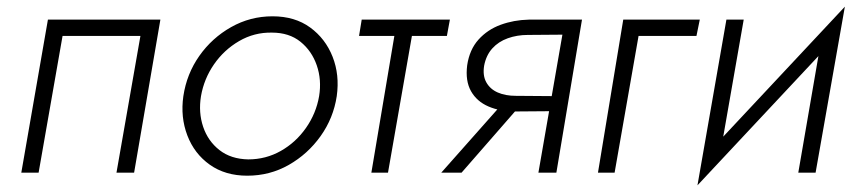

<svg xmlns="http://www.w3.org/2000/svg" viewBox="-20 -519 2576 577"><path d="M462 -460H124L44 0H96L168 -411H402L330 0H383Z M531 -230Q522 -167 543 -112Q564 -57 610.5 -24Q657 9 723 9Q791 9 848 -23.5Q905 -56 943.5 -110Q982 -164 992 -230Q1001 -294 979.5 -348.5Q958 -403 912 -436.5Q866 -470 799 -470Q732 -470 674.5 -437.5Q617 -405 579 -351Q541 -297 531 -230ZM584 -230Q593 -282 623 -325.5Q653 -369 698.5 -395.5Q744 -422 797 -421Q849 -421 883 -393.5Q917 -366 932 -322.5Q947 -279 939 -230Q930 -178 899.5 -134.5Q869 -91 824 -65.5Q779 -40 726 -40Q674 -41 639.5 -68Q605 -95 590.5 -138Q576 -181 584 -230Z M1067 -460 1059 -411H1323L1332 -460ZM1171 -446 1096 0H1146L1224 -446Z M1367 0 1559 -220H1501L1306 0ZM1652 0 1729 -460H1678L1598 0ZM1659 -230 1530 -231Q1499 -231 1476 -241Q1453 -251 1441.5 -271.5Q1430 -292 1435 -322Q1441 -353 1459.5 -373.5Q1478 -394 1506 -404Q1534 -414 1566 -414L1692 -415L1698 -460H1569Q1524 -459 1484.5 -444.5Q1445 -430 1418 -400Q1391 -370 1384 -323Q1378 -276 1395.5 -245Q1413 -214 1448 -199Q1483 -184 1527 -184L1653 -185Z M1853 -460 1777 0H1827L1899 -411H2073L2083 -460Z M2498 -413 2519 -499 2097 -48 2076 38ZM2215 -460H2163L2076 38L2141 -37ZM2519 -499 2452 -423 2379 0H2431Z"/></svg>

Font: Jost Light
Style: Italic
Weight: 300
Italic angle: -5°
Version: Version 3.710